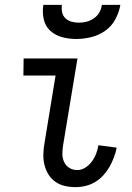

<svg xmlns="http://www.w3.org/2000/svg" viewBox="-20 -760 540 788"><path d="M290 8Q267 8 245.5 3Q224 -2 206.5 -14.5Q189 -27 178 -45.5Q167 -64 162 -85.5Q157 -107 158 -130Q159 -153 163 -175L208 -450H76L77 -520H298L239 -164Q236 -146 236 -128.5Q236 -111 243 -95.5Q250 -80 264.5 -71Q279 -62 297 -62Q314 -62 330 -72Q346 -82 357 -97Q368 -112 374.5 -129Q381 -146 384 -164L459 -154Q455 -134 447.5 -114Q440 -94 429.5 -75.5Q419 -57 404 -40.5Q389 -24 370.5 -13Q352 -2 331.5 3Q311 8 290 8ZM293 -600Q263 -600 235 -607.5Q207 -615 186.5 -633.5Q166 -652 159.5 -681Q153 -710 158 -740H234Q232 -724 235 -709.5Q238 -695 248.5 -685Q259 -675 273.5 -671Q288 -667 304 -667Q320 -667 335.5 -671Q351 -675 365.5 -685Q380 -695 388 -709.5Q396 -724 398 -740H474Q469 -710 453.5 -681Q438 -652 411.5 -633.5Q385 -615 354 -607.5Q323 -600 293 -600Z"/></svg>

Font: Iosevka Custom
Style: Italic
Weight: 400
Italic angle: -9°
Monospace: yes
Designer: Belleve Invis
Foundry: Belleve Invis
Version: Version 30.3.3; ttfautohint (v1.8.3)